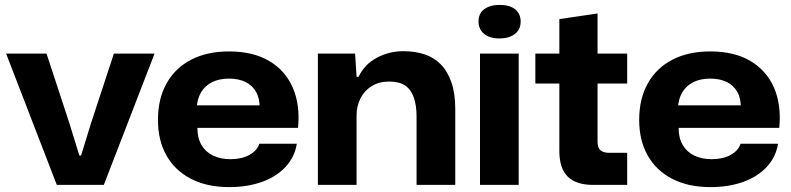

<svg xmlns="http://www.w3.org/2000/svg" viewBox="-20 -755 3229 784"><path d="M212 0 5 -536H170L263 -253L304 -120H311L352 -253L445 -536H611L404 0Z M916 9Q825 9 759.5 -25Q694 -59 659.5 -120.5Q625 -182 625 -265Q625 -352 660.5 -415Q696 -478 761 -511.5Q826 -545 915 -545Q1014 -545 1080 -505.5Q1146 -466 1176 -396Q1206 -326 1197 -233H786Q786 -191 803 -162.5Q820 -134 850.5 -119.5Q881 -105 921 -105Q967 -105 998.5 -122.5Q1030 -140 1039 -168H1192Q1183 -113 1145.5 -73Q1108 -33 1049 -12Q990 9 916 9ZM783 -313 774 -325H1051L1040 -313Q1041 -353 1025.5 -380Q1010 -407 982 -420.5Q954 -434 915 -434Q875 -434 846 -419.5Q817 -405 801 -378Q785 -351 783 -313Z M1278 0V-536H1430L1436 -441H1444Q1468 -492 1518.5 -519Q1569 -546 1627 -546Q1674 -546 1712.5 -533.5Q1751 -521 1779 -493Q1807 -465 1823 -419.5Q1839 -374 1839 -309V0H1681V-278Q1681 -325 1669.5 -357.5Q1658 -390 1634 -406Q1610 -422 1569 -422Q1528 -422 1498 -403.5Q1468 -385 1452 -353.5Q1436 -322 1436 -283V0Z M1940 0V-536H2098V0ZM2020 -598Q1979 -598 1956.5 -617Q1934 -636 1934 -667Q1934 -701 1958 -718Q1982 -735 2020 -735Q2061 -735 2083.5 -717Q2106 -699 2106 -667Q2106 -634 2082 -616Q2058 -598 2020 -598Z M2402 0Q2332 0 2298 -34Q2264 -68 2264 -138V-414H2166V-536H2264V-677L2420 -700V-536H2541V-414H2420V-176Q2420 -151 2432.5 -141Q2445 -131 2467 -131H2541V0Z M2881 9Q2790 9 2724.5 -25Q2659 -59 2624.5 -120.5Q2590 -182 2590 -265Q2590 -352 2625.5 -415Q2661 -478 2726 -511.5Q2791 -545 2880 -545Q2979 -545 3045 -505.5Q3111 -466 3141 -396Q3171 -326 3162 -233H2751Q2751 -191 2768 -162.5Q2785 -134 2815.5 -119.5Q2846 -105 2886 -105Q2932 -105 2963.5 -122.5Q2995 -140 3004 -168H3157Q3148 -113 3110.5 -73Q3073 -33 3014 -12Q2955 9 2881 9ZM2748 -313 2739 -325H3016L3005 -313Q3006 -353 2990.5 -380Q2975 -407 2947 -420.5Q2919 -434 2880 -434Q2840 -434 2811 -419.5Q2782 -405 2766 -378Q2750 -351 2748 -313Z"/></svg>

Font: Mona Sans SemiExpanded
Style: Bold
Weight: 700
Width: 6
Designer: Deni Anggara
Foundry: GitHub
Version: Version 2.000